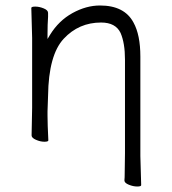

<svg xmlns="http://www.w3.org/2000/svg" viewBox="-20 -505 628 699"><path d="M491 63 494 169Q494 174 479.5 174Q465 174 449 167.5Q433 161 433 152V151Q434 143 434 124L435 53V-288Q435 -348 419 -385Q401 -423 348 -423Q267 -423 212 -364Q157 -305 155 -157Q154 -124 153 -100V-84Q153 -54 156 6Q156 11 141.5 11Q127 11 111 4Q95 -3 95 -12L97 -112V-367L94 -476Q94 -481 108.5 -481Q123 -481 139 -474.5Q155 -468 155 -458V-444Q153 -416 153 -381V-363L162 -378Q194 -430 244 -457.5Q294 -485 344 -485Q433 -485 466 -423Q491 -378 491 -299Z"/></svg>

Font: Moon Stars Kai T Light
Style: Regular
Weight: 300
Designer: GuiWonder
Version: Version 1.101